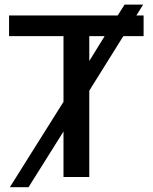

<svg xmlns="http://www.w3.org/2000/svg" viewBox="-20 -754 651 818"><path d="M250.5 -193.8 101.6 43.5H22L250.5 -320.3V-600.1H18.6V-688H481.4L510.7 -734.4H589.8L561 -688H591.8V-600.1H505.4L360.4 -367.7V0H250.5ZM360.4 -600.1V-494.1L425.8 -600.1Z"/></svg>

Font: Arimo Medium
Style: Regular
Weight: 500
Designer: Steve Matteson
Foundry: Monotype Imaging Inc.
Version: Version 1.33